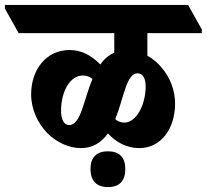

<svg xmlns="http://www.w3.org/2000/svg" viewBox="-90 -647 843 783"><path d="M240 -43C291 -43 325 -68 350 -103C384 -66 427 -43 479 -43C563 -43 624 -118 624 -225C624 -278 604 -330 571 -369C554 -390 534 -407 511 -420V-512H733V-527L677 -627H-70V-612L-14 -512H376V-432C352 -422 334 -405 319 -384C282 -422 242 -443 193 -443C103 -443 37 -368 37 -262C37 -201 64 -144 104 -103C141 -67 190 -43 240 -43ZM471 -348C493 -348 504 -327 504 -295C504 -218 465 -147 417 -147C403 -147 391 -152 380 -161C415 -247 425 -348 471 -348ZM159 -195C159 -276 197 -339 247 -339C263 -339 275 -335 287 -325C251 -239 240 -137 192 -137C171 -137 159 -159 159 -195ZM350 116C397 116 421 91 421 42C421 -5 397 -30 350 -30C304 -30 279 -5 279 42C279 90 304 116 350 116Z"/></svg>

Font: Noto Serif Devanagari Condensed Black
Style: Regular
Weight: 900
Width: 3
Designer: Universal Thirst, Indian Type Foundry and the Monotype Design Team
Foundry: Monotype Imaging Inc.
Version: Version 2.004